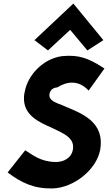

<svg xmlns="http://www.w3.org/2000/svg" viewBox="-20 -1038 608 1081"><path d="M174 -812 250 -754 375 -870 472 -754 562 -812 393 -1018ZM115 -492C110 -388 201 -350 273 -318C336 -287 399 -264 391 -200C385 -149 338 -124 290 -126C207 -128 162 -167 122 -192L23 -67C102 -8 171 25 276 23C397 19 523 -83 544 -194L547 -219V-220C558 -367 415 -408 332 -445C294 -460 257 -471 258 -504C261 -531 277 -544 303 -546C356 -580 419 -587 472 -535L479 -528L568 -652L561 -657C479 -709 427 -731 330 -722C224 -708 136 -617 119 -520C117 -511 115 -501 115 -492Z"/></svg>

Font: Bluebird
Style: SfBdNrwObl
Weight: 700
Designer: Jasper
Foundry: Cannot Into Space Fonts
Version: Version 0.98